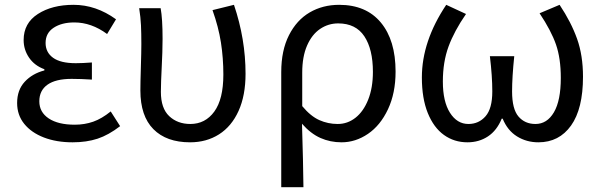

<svg xmlns="http://www.w3.org/2000/svg" viewBox="-20 -577 2494 796"><path d="M51 -150Q51 -204 82.5 -238Q114 -272 164 -285V-290Q123 -305 100.5 -338Q78 -371 78 -411Q78 -481 137 -519Q196 -557 285 -557Q378 -557 461 -497L424 -436Q359 -484 288 -484Q236 -484 202.5 -462Q169 -440 169 -399Q169 -360 200 -337.5Q231 -315 294 -315Q322 -315 361 -318V-247Q315 -250 277 -250Q211 -250 177 -226Q143 -202 143 -157Q143 -112 182 -86Q221 -60 290 -60Q331 -60 366.5 -72.5Q402 -85 439 -115L478 -54Q430 -17 384.5 -2Q339 13 281 13Q214 13 162 -7Q110 -27 80.5 -63.5Q51 -100 51 -150Z M562 -202Q562 -234 564 -298Q566 -362 566 -394Q566 -439 564.5 -472Q563 -505 557 -543H646Q654 -500 654 -416Q654 -386 653 -359Q652 -332 651 -311Q647 -231 647 -196Q647 -128 681.5 -95.5Q716 -63 769 -63Q831 -63 868.5 -114.5Q906 -166 906 -268Q906 -336 896 -400.5Q886 -465 861 -535L950 -557Q998 -415 998 -271Q998 -181 969 -117Q940 -53 888 -20Q836 13 768 13Q670 13 616 -41.5Q562 -96 562 -202Z M1386 -557Q1498 -557 1559 -483.5Q1620 -410 1620 -280Q1620 -191 1588.5 -124Q1557 -57 1505.5 -22Q1454 13 1396 13Q1349 13 1308.5 -5Q1268 -23 1232 -64Q1237 97 1238 199H1146V-278Q1146 -368 1178 -431Q1210 -494 1264 -525.5Q1318 -557 1386 -557ZM1526 -279Q1526 -373 1490.5 -426.5Q1455 -480 1382 -480Q1341 -480 1307 -457Q1273 -434 1253 -388Q1233 -342 1233 -276V-137Q1268 -95 1304 -79Q1340 -63 1380 -63Q1421 -63 1454 -89Q1487 -115 1506.5 -164Q1526 -213 1526 -279Z M1729 -256Q1729 -406 1830 -557L1912 -519Q1863 -448 1839.5 -384Q1816 -320 1816 -239Q1816 -156 1845.5 -109.5Q1875 -63 1922 -63Q1965 -63 1993 -95Q2021 -127 2021 -198Q2021 -261 2011 -344H2112Q2103 -257 2103 -198Q2103 -125 2129.5 -94Q2156 -63 2200 -63Q2248 -63 2276.5 -111.5Q2305 -160 2305 -254Q2305 -335 2285 -392.5Q2265 -450 2217 -522L2300 -557Q2348 -485 2372.5 -416Q2397 -347 2397 -259Q2397 -126 2347.5 -56.5Q2298 13 2212 13Q2163 13 2123.5 -11.5Q2084 -36 2064 -85H2060Q2040 -36 2003 -11.5Q1966 13 1918 13Q1863 13 1820.5 -17.5Q1778 -48 1753.5 -108.5Q1729 -169 1729 -256Z"/></svg>

Font: Noto Sans SC
Style: Regular
Weight: 400
Designer: Ryoko NISHIZUKA ____ (kana & ideographs); Paul D. Hunt (Latin, Greek & Cyrillic); Wenlong ZHANG ___ (bopomofo); Sandoll 
Foundry: Adobe Systems Incorporated
Version: Version 1.004